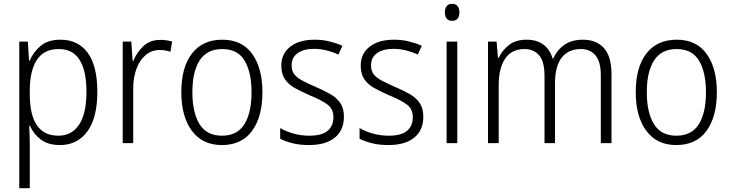

<svg xmlns="http://www.w3.org/2000/svg" viewBox="-20 -816 3828 1006"><path d="M297 -608Q389 -608 439.5 -539.5Q490 -471 490 -335Q490 -198 437.5 -127Q385 -56 294 -56Q231 -56 192.5 -86Q154 -116 137 -157H133Q134 -135 135 -110Q136 -85 136 -62V170H81V-598H126L132 -499H136Q155 -544 193.5 -576Q232 -608 297 -608ZM288 -559Q211 -559 174 -503.5Q137 -448 136 -346V-323Q136 -105 286 -105Q356 -105 394.5 -163Q433 -221 433 -335Q433 -444 397.5 -501.5Q362 -559 288 -559Z M820 -607Q854 -607 882 -598L873 -545Q860 -549 846 -551.5Q832 -554 817 -554Q774 -554 743 -527.5Q712 -501 695 -455.5Q678 -410 678 -353V-66H623V-598H668L675 -496H678Q696 -541 731 -574Q766 -607 820 -607Z M1355 -333Q1355 -205 1301 -130.5Q1247 -56 1142 -56Q1041 -56 985.5 -130.5Q930 -205 930 -333Q930 -464 986 -536Q1042 -608 1145 -608Q1248 -608 1301.5 -533.5Q1355 -459 1355 -333ZM988 -333Q988 -226 1025.5 -165.5Q1063 -105 1143 -105Q1223 -105 1260.5 -165Q1298 -225 1298 -333Q1298 -436 1262 -497.5Q1226 -559 1144 -559Q1065 -559 1026.5 -500Q988 -441 988 -333Z M1782 -204Q1782 -134 1734.5 -95Q1687 -56 1599 -56Q1551 -56 1513 -65.5Q1475 -75 1448 -89V-145Q1479 -127 1518.5 -116Q1558 -105 1600 -105Q1666 -105 1696.5 -130.5Q1727 -156 1727 -202Q1727 -245 1695.5 -268.5Q1664 -292 1602 -317Q1559 -336 1525.5 -354.5Q1492 -373 1473 -400.5Q1454 -428 1454 -472Q1454 -535 1501 -571.5Q1548 -608 1628 -608Q1670 -608 1706.5 -599Q1743 -590 1774 -576L1753 -530Q1726 -543 1693 -551.5Q1660 -560 1626 -560Q1571 -560 1539.5 -537.5Q1508 -515 1508 -474Q1508 -444 1522.5 -426Q1537 -408 1564.5 -393.5Q1592 -379 1633 -361Q1675 -343 1709 -324Q1743 -305 1762.5 -277Q1782 -249 1782 -204Z M2198 -204Q2198 -134 2150.5 -95Q2103 -56 2015 -56Q1967 -56 1929 -65.5Q1891 -75 1864 -89V-145Q1895 -127 1934.5 -116Q1974 -105 2016 -105Q2082 -105 2112.5 -130.5Q2143 -156 2143 -202Q2143 -245 2111.5 -268.5Q2080 -292 2018 -317Q1975 -336 1941.5 -354.5Q1908 -373 1889 -400.5Q1870 -428 1870 -472Q1870 -535 1917 -571.5Q1964 -608 2044 -608Q2086 -608 2122.5 -599Q2159 -590 2190 -576L2169 -530Q2142 -543 2109 -551.5Q2076 -560 2042 -560Q1987 -560 1955.5 -537.5Q1924 -515 1924 -474Q1924 -444 1938.5 -426Q1953 -408 1980.5 -393.5Q2008 -379 2049 -361Q2091 -343 2125 -324Q2159 -305 2178.5 -277Q2198 -249 2198 -204Z M2349 -796Q2368 -796 2377.5 -784Q2387 -772 2387 -752Q2387 -707 2349 -707Q2311 -707 2311 -752Q2311 -772 2320.5 -784Q2330 -796 2349 -796ZM2376 -598V-66H2320V-598Z M3034 -608Q3105 -608 3144.5 -564Q3184 -520 3184 -425V-66H3128V-421Q3128 -493 3100 -526Q3072 -559 3024 -559Q2958 -559 2923 -514Q2888 -469 2888 -379V-66H2833V-418Q2833 -493 2805 -526Q2777 -559 2729 -559Q2661 -559 2627 -509Q2593 -459 2593 -370V-66H2537V-598H2582L2589 -513H2593Q2611 -552 2646.5 -580Q2682 -608 2739 -608Q2793 -608 2827.5 -582Q2862 -556 2875 -510H2879Q2900 -556 2938.5 -582Q2977 -608 3034 -608Z M3736 -333Q3736 -205 3682 -130.5Q3628 -56 3523 -56Q3422 -56 3366.5 -130.5Q3311 -205 3311 -333Q3311 -464 3367 -536Q3423 -608 3526 -608Q3629 -608 3682.5 -533.5Q3736 -459 3736 -333ZM3369 -333Q3369 -226 3406.5 -165.5Q3444 -105 3524 -105Q3604 -105 3641.5 -165Q3679 -225 3679 -333Q3679 -436 3643 -497.5Q3607 -559 3525 -559Q3446 -559 3407.5 -500Q3369 -441 3369 -333Z"/></svg>

Font: Noto Sans Malayalam UI SemiCondensed Light
Style: Regular
Weight: 300
Width: 4
Designer: Jelle Bosma - Monotype Design Team
Foundry: Monotype Imaging Inc.
Version: Version 2.104; ttfautohint (v1.8.4.7-5d5b)